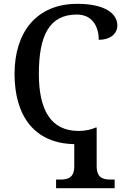

<svg xmlns="http://www.w3.org/2000/svg" viewBox="-20 -744 669 1003"><path d="M273 239H579V194H558C518 194 485 185 485 124V-78H481C455 -67 428 -60 390 -60C242 -60 183 -175 183 -358C183 -556 236 -668 381 -668C467 -668 496 -599 496 -536C554 -536 593 -566 593 -611C593 -675 525 -724 384 -724C169 -724 56 -574 56 -358C56 -139 159 5 368 9V124C368 185 335 194 294 194H273Z"/></svg>

Font: Noto Serif Thai Medium
Style: Regular
Weight: 500
Designer: Monotype Design Team
Foundry: Monotype Imaging Inc.
Version: Version 1.901;PS 001.901;hotconv 1.0.88;makeotf.lib2.5.64775